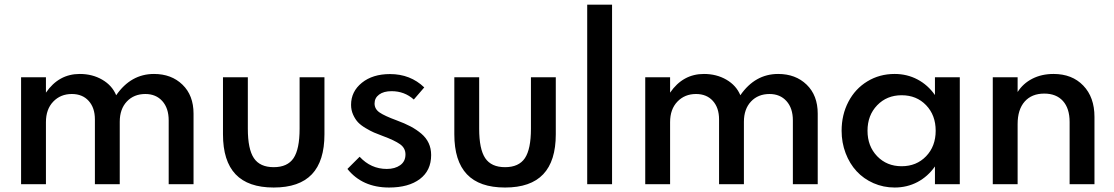

<svg xmlns="http://www.w3.org/2000/svg" viewBox="-20 -802 4850 836"><path d="M71.8 0V-465.5H180V-398.6Q235.9 -480 327.3 -480Q382.3 -480 425.2 -455Q468.2 -430 485.9 -387.3Q550 -480 650.5 -480Q726.4 -480 774.5 -433.4Q822.7 -386.8 822.7 -307.3V0H714.5V-277.7Q714.5 -330.9 686.8 -361.8Q659.1 -392.7 612.7 -392.7Q563.2 -392.7 532.3 -360Q501.4 -327.3 501.4 -271.4V0H393.2V-282.3Q393.2 -332.7 366.1 -362.7Q339.1 -392.7 292.7 -392.7Q243.6 -392.7 211.8 -359.5Q180 -326.4 180 -270V0Z M950.9 -217.3V-465.5H1059.1V-241.4Q1059.1 -152.7 1085.5 -113.4Q1111.8 -74.1 1171.8 -74.1Q1231.8 -74.1 1258.2 -113.4Q1284.5 -152.7 1284.5 -241.4V-465.5H1392.7V-217.3Q1392.7 -100.9 1338 -43.2Q1283.2 14.5 1171.8 14.5Q1060.5 14.5 1005.7 -43.2Q950.9 -100.9 950.9 -217.3Z M1492.7 -66.4 1545.9 -119.5Q1595 -66.4 1664.1 -66.4Q1699.5 -66.4 1722.5 -82.7Q1745.5 -99.1 1745.5 -129.5Q1745.5 -157.3 1721.8 -174.1Q1698.2 -190.9 1646.4 -210Q1623.2 -218.6 1608.4 -225Q1593.6 -231.4 1572.5 -243.9Q1551.4 -256.4 1539.1 -269.3Q1526.8 -282.3 1517.7 -302.3Q1508.6 -322.3 1508.6 -345.5Q1508.6 -403.6 1555.7 -441.6Q1602.7 -479.5 1678.2 -479.5Q1766.8 -479.5 1827.3 -421.4L1781.8 -368.6Q1741.4 -405 1685 -405Q1650.5 -405 1630.7 -390.2Q1610.9 -375.5 1610.9 -351.4Q1610.9 -327.3 1632.7 -312.3Q1654.5 -297.3 1706.4 -278.2Q1742.3 -265 1768 -251.4Q1793.6 -237.7 1814.8 -219.8Q1835.9 -201.8 1846.6 -178.6Q1857.3 -155.5 1857.3 -126.8Q1857.3 -59.5 1808.2 -22.5Q1759.1 14.5 1674.1 14.5Q1557.7 14.5 1492.7 -66.4Z M1958.2 -217.3V-465.5H2066.4V-241.4Q2066.4 -152.7 2092.7 -113.4Q2119.1 -74.1 2179.1 -74.1Q2239.1 -74.1 2265.5 -113.4Q2291.8 -152.7 2291.8 -241.4V-465.5H2400V-217.3Q2400 -100.9 2345.2 -43.2Q2290.5 14.5 2179.1 14.5Q2067.7 14.5 2013 -43.2Q1958.2 -100.9 1958.2 -217.3Z M2645 0H2536.8V-781.8H2645Z M2789.5 0V-465.5H2897.7V-398.6Q2953.6 -480 3045 -480Q3100 -480 3143 -455Q3185.9 -430 3203.6 -387.3Q3267.7 -480 3368.2 -480Q3444.1 -480 3492.3 -433.4Q3540.5 -386.8 3540.5 -307.3V0H3432.3V-277.7Q3432.3 -330.9 3404.5 -361.8Q3376.8 -392.7 3330.5 -392.7Q3280.9 -392.7 3250 -360Q3219.1 -327.3 3219.1 -271.4V0H3110.9V-282.3Q3110.9 -332.7 3083.9 -362.7Q3056.8 -392.7 3010.5 -392.7Q2961.4 -392.7 2929.5 -359.5Q2897.7 -326.4 2897.7 -270V0Z M3875.5 14.5Q3826.4 14.5 3783.2 -4.5Q3740 -23.6 3709.8 -56.4Q3679.5 -89.1 3662 -135Q3644.5 -180.9 3644.5 -232.7Q3644.5 -302.3 3674.1 -358.9Q3703.6 -415.5 3756.6 -447.7Q3809.5 -480 3875.5 -480Q3929.5 -480 3974.8 -456.1Q4020 -432.3 4050.9 -388.2V-465.5H4159.1V0H4050.9V-77.3Q4020 -33.2 3974.8 -9.3Q3929.5 14.5 3875.5 14.5ZM3905.9 -387.3Q3841.4 -387.3 3799.3 -343.6Q3757.3 -300 3757.3 -232.7Q3757.3 -165.5 3799.3 -121.8Q3841.4 -78.2 3905.9 -78.2Q3970.5 -78.2 4012.3 -121.6Q4054.1 -165 4054.1 -232.7Q4054.1 -300.5 4012.5 -343.9Q3970.9 -387.3 3905.9 -387.3Z M4302.7 -465.5H4410.9V-401.4Q4434.5 -438.6 4475 -459.3Q4515.5 -480 4567.3 -480Q4648.2 -480 4696.8 -429.3Q4745.5 -378.6 4745.5 -293.2V0H4637.3V-270.9Q4637.3 -330 4608.2 -362.3Q4579.1 -394.5 4526.8 -394.5Q4472.3 -394.5 4441.6 -359.8Q4410.9 -325 4410.9 -261.8V0H4302.7Z"/></svg>

Font: Spartan MB SemBd
Style: Regular
Weight: 600
Designer: Matt Bailey, Mirko Velimirovic
Foundry: Matt Bailey
Version: Version 1.005